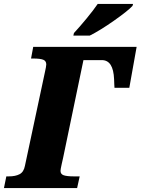

<svg xmlns="http://www.w3.org/2000/svg" viewBox="-43 -951 711 971"><path d="M-11 -59H2Q35 -59 56 -70Q77 -81 83 -112L185 -590Q187 -599 189 -609.5Q191 -620 191 -625Q191 -643 175.5 -649Q160 -655 126 -655H114L125 -714H648L611 -507H536Q535 -514 535 -524Q535 -534 534 -550Q532 -599 516.5 -623Q501 -647 472 -647H379L276 -152L269 -121Q263 -94 263 -87Q263 -70 279.5 -64.5Q296 -59 330 -59H360L347 0H-23ZM331 -784Q359 -814 394.5 -857Q430 -900 451 -931H630L627 -921Q604 -896 533.5 -846.5Q463 -797 411 -771H328Z"/></svg>

Font: Noto Serif NarrowBlack
Style: Italic
Weight: 900
Width: 4
Italic angle: -12°
Designer: Monotype Design Team
Foundry: Monotype Imaging Inc.
Version: Version 1.001